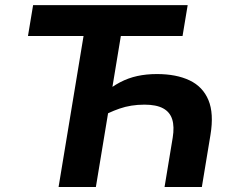

<svg xmlns="http://www.w3.org/2000/svg" viewBox="-20 -748 935 768"><path d="M607.6 -451.8Q685.1 -451.8 738.2 -426.6Q791.3 -401.4 813.7 -347.7Q836.1 -294.1 821.8 -208L787.4 0H638.2L670.8 -197.2Q678 -241.4 668.8 -270.7Q659.6 -300 632.3 -314.7Q605.1 -329.4 557.9 -329.4Q503.5 -329.4 457.9 -313.5Q412.3 -297.6 376.4 -275.2L392.3 -372.4Q426.3 -400.9 459.6 -418.5Q492.9 -436 529.2 -443.9Q565.4 -451.8 607.6 -451.8ZM468.1 -632.5 363.5 0H214.3L318.9 -632.5ZM91.9 -604.1 112.4 -727.5H730.7L710.2 -604.1Z"/></svg>

Font: Inter Variable
Style: Italic
Weight: 400
Italic angle: -9.39999°
Designer: Rasmus Andersson
Foundry: rsms
Version: Version 4.001;git-9221beed3